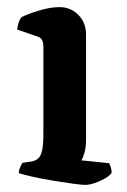

<svg xmlns="http://www.w3.org/2000/svg" viewBox="-20 -520 357 540"><path d="M219 0Q210 0 184.5 -3.5Q159 -7 128.5 -12Q98 -17 71.5 -23Q45 -29 33 -33Q33 -41 36.5 -49Q40 -57 43 -62L70 -66Q80 -68 87.5 -74.5Q95 -81 98.5 -97Q102 -113 102 -146V-391Q102 -400 98.5 -407Q95 -414 86 -417L28 -437Q30 -449 33 -458Q36 -467 41 -472Q59 -481 90.5 -490.5Q122 -500 147 -500Q179 -500 200.5 -478Q222 -456 222 -423V-126Q222 -106 217.5 -90.5Q213 -75 209 -69L287 -61Q289 -57 291.5 -50Q294 -43 294 -34Q289 -26 275 -18Q261 -10 246 -5Q231 0 219 0Z"/></svg>

Font: Texturina 12pt SemiBold
Style: Regular
Weight: 600
Designer: Guillermo Torres Carreño
Foundry: Omnibus-Type
Version: Version 1.002